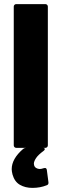

<svg xmlns="http://www.w3.org/2000/svg" viewBox="-20 -720 301 935"><path d="M59 0Q54 0 50.5 -3.5Q47 -7 47 -12V-688Q47 -693 50.5 -696.5Q54 -700 59 -700H201Q206 -700 209.5 -696.5Q213 -693 213 -688V-12Q213 -7 209.5 -3.5Q206 0 201 0ZM216 171Q216 179 208 182Q176 195 138 195Q103 195 77 180Q51 165 41 130Q37 114 37 104Q37 53 93 5Q99 0 108 0H188Q198 0 198 6Q198 11 192 15Q166 34 155.5 50Q145 66 145 77Q145 81 146 84Q148 93 156 98Q164 103 174 103Q181 103 193 99Q195 98 199 98Q206 98 208 107L216 168Z"/></svg>

Font: LinhAnh ExtBd
Style: Regular
Weight: 800
Designer: Jeremy Tribby
Foundry: Tribby Type
Version: Version 1.408